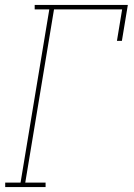

<svg xmlns="http://www.w3.org/2000/svg" viewBox="-20 -755 540 775"><path d="M1 0V-18H63L179 -717H120V-735H496L472 -590H452L473 -717H198L82 -18H164V0Z"/></svg>

Font: Iosevka Curly Slab ThObl
Style: Regular
Weight: 100
Italic angle: -9°
Monospace: yes
Designer: Belleve Invis
Foundry: Belleve Invis
Version: Version 11.0.0; ttfautohint (v1.8.3)